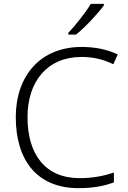

<svg xmlns="http://www.w3.org/2000/svg" viewBox="-20 -968 663 998"><path d="M520 -940V-948H452C426 -904 372 -836 335 -797V-788H375C425 -828 490 -899 520 -940ZM404 -672C464 -672 519 -659 569 -634L592 -685C538 -711 474 -724 405 -724C187 -724 62 -571 62 -359C62 -136 172 10 388 10C467 10 523 -2 572 -20V-71C521 -54 464 -42 394 -42C214 -42 123 -167 123 -359C123 -546 227 -672 404 -672Z"/></svg>

Font: Noto Sans Gujarati UI Light
Style: Regular
Weight: 300
Designer: Jelle Bosma - Monotype Design Team, Universal Thirst
Foundry: Monotype Imaging Inc.
Version: Version 2.106